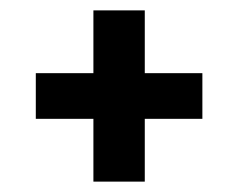

<svg xmlns="http://www.w3.org/2000/svg" viewBox="-20 -540 459 370"><path d="M259 -399H370V-311H259V-190H160V-311H49V-399H160V-520H259Z"/></svg>

Font: Raleway
Style: Regular
Weight: 600
Designer: Matt McInerney, Pablo Impallari, Rodrigo Fuenzalida
Foundry: Matt McInerney, Pablo Impallari, Rodrigo Fuenzalida
Version: Version 1.000;PS 001.001;hotconv 1.0.56; ttfautohint (v1.5)